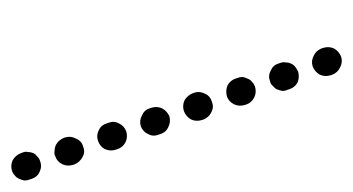

<svg xmlns="http://www.w3.org/2000/svg" viewBox="-164 -442 630 343"><g transform="rotate(90 151.5 -271.0)"><path d="M267 22Q276 26 286 23Q291 21 294 18Q298 15 300 10Q302 6 303 1Q303 -4 301 -9L300 -12Q297 -22 288 -26Q278 -31 268 -27Q264 -26 260 -22Q256 -19 254 -15Q252 -10 252 -5Q251 0 253 4L254 7Q258 17 267 22ZM232 -61Q236 -57 240 -55Q245 -53 250 -53Q255 -52 259 -54Q269 -57 274 -67Q278 -76 275 -86L274 -89Q270 -98 261 -103Q252 -108 242 -104Q232 -101 228 -91Q223 -82 226 -72L227 -69Q229 -65 232 -61ZM213 -132Q223 -127 233 -131Q242 -134 247 -143Q251 -153 248 -162L247 -165Q244 -175 234 -180Q225 -184 215 -181Q205 -177 201 -168Q196 -159 200 -149L201 -146Q204 -136 213 -132ZM187 -209Q196 -204 206 -207Q216 -211 220 -220Q225 -229 221 -239L220 -242Q217 -252 208 -256Q198 -261 188 -258Q179 -254 174 -245Q170 -236 173 -226L174 -223Q177 -213 187 -209ZM160 -285Q169 -281 179 -284Q189 -288 194 -297Q198 -306 195 -316L194 -319Q190 -329 181 -333Q172 -338 162 -334Q152 -331 148 -322Q143 -312 146 -303L147 -300Q151 -290 160 -285ZM133 -362Q143 -358 153 -361Q162 -364 167 -374Q171 -383 168 -393L167 -396Q164 -405 154 -410Q145 -414 135 -411Q130 -409 127 -406Q123 -403 121 -398Q119 -394 118 -389Q118 -384 120 -379L121 -376Q124 -367 133 -362ZM107 -439Q116 -434 126 -438Q131 -439 134 -443Q138 -446 140 -450Q142 -455 143 -460Q143 -465 141 -469L140 -472Q137 -482 128 -487Q118 -491 108 -488Q104 -486 100 -483Q96 -480 94 -475Q92 -471 92 -466Q91 -461 93 -456L94 -453Q97 -443 107 -439ZM80 -516Q89 -511 99 -514Q109 -518 114 -527Q118 -536 115 -546L114 -549Q110 -559 101 -563Q92 -568 82 -565Q72 -561 67 -552Q63 -543 66 -533L67 -530Q71 -520 80 -516Z"/></g></svg>

Font: FRB American Cursive Dotted Black
Style: Bold Italic
Weight: 900
Italic angle: -25°
Version: Version 2.0;Modular Font Editor K font №1